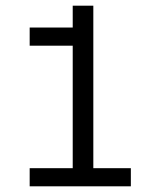

<svg xmlns="http://www.w3.org/2000/svg" viewBox="-20 -654 570 682"><path d="M85.4 7.8V-56.6H238.3V-491.7H85.4V-556.2H238.3V-633.8H311.5V-56.6H444.8V7.8Z"/></svg>

Font: AzarMehrMonospaced
Style: SansBold
Weight: 1
Designer: Amin Abedi
Version: Version 1.00